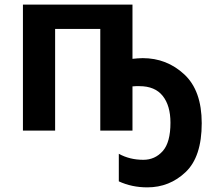

<svg xmlns="http://www.w3.org/2000/svg" viewBox="-20 -564 925 829"><path d="M552 -544H79V0H218V-439H413V0H552V-191Q560 -192 567 -192Q574 -192 582 -192Q649 -192 682.5 -150Q716 -108 716 -34Q716 51 682.5 88.5Q649 126 599 126Q540 126 493 100V219Q549 245 616 245Q712 245 781.5 179Q851 113 851 -32Q851 -173 775.5 -243Q700 -313 596 -313Q585 -313 574 -312Q563 -311 552 -310Z"/></svg>

Font: Noto Sans UI
Style: Bold
Weight: 700
Designer: Monotype Design Team
Foundry: Monotype Imaging Inc.
Version: Version 1.901